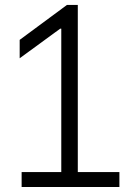

<svg xmlns="http://www.w3.org/2000/svg" viewBox="-20 -747 545 767"><path d="M66.4 0H457V-59.7H290.8V-727.3H247.5L58.6 -587.7V-514.2L220.5 -632.5H224.8V-59.7H66.4Z"/></svg>

Font: TID UI Light
Style: Regular
Weight: 300
Designer: The TID Project Authors
Foundry: Bakken & Bæck
Version: Version 1.001;hotconv 1.0.109;makeotfexe 2.5.65596